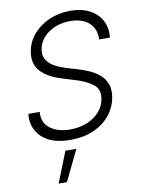

<svg xmlns="http://www.w3.org/2000/svg" viewBox="-104 -808 838 1132"><g transform="rotate(-10 314.5 -242.5)"><path d="M535.9 -541.5Q538.4 -605.5 498 -641.7Q457.7 -677.9 385.3 -677.9Q334.9 -677.9 293.1 -660.3Q251.4 -642.8 224.6 -612.2Q197.8 -581.7 191.4 -542.6Q185 -504.3 202.4 -478.5Q219.8 -452.8 250.4 -436.4Q280.9 -420.1 314.3 -410.2L387.8 -388.1Q420.5 -378.6 452.8 -363.6Q485.1 -348.7 510.5 -326.2Q535.9 -303.6 547.9 -271.1Q560 -238.6 552.6 -193.2Q542.6 -134.2 505.1 -87.7Q467.7 -41.2 407.1 -14.4Q346.6 12.4 266.7 12.4Q155.5 12.4 97.8 -41.5Q40.1 -95.5 48.3 -181.8H116.5Q110.8 -117.2 157 -82.7Q203.1 -48.3 276.6 -48.3Q331.3 -48.3 376.6 -66.6Q421.9 -84.9 451.5 -117.7Q481.2 -150.6 488.3 -194.2Q497.9 -250 460.4 -279.8Q422.9 -309.7 358.3 -329.2L275.2 -354.8Q193.9 -380 154.3 -424.9Q114.7 -469.8 126.1 -539.8Q136.4 -599.1 175.1 -643.5Q213.8 -687.9 271.7 -712.7Q329.5 -737.6 396.7 -737.6Q464.5 -737.6 512.3 -712.4Q560 -687.1 583.3 -642.9Q606.5 -598.7 600.5 -541.5ZM153.1 253.9 225.9 70H291.5L202.8 253.9Z"/></g></svg>

Font: Inter Light  BETA
Style: Italic
Weight: 300
Italic angle: 9.39999°
Designer: Rasmus Andersson
Foundry: rsms
Version: Version 3.011;git-f93a4a705